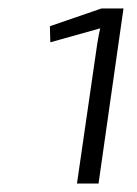

<svg xmlns="http://www.w3.org/2000/svg" viewBox="-20 -794 324 454"><path d="M213 -360H162L210 -691Q214 -715 217 -727L99 -694L98 -732L220 -774H272Z"/></svg>

Font: Exo 2.0 Light
Style: Italic
Weight: 300
Italic angle: -8°
Designer: Natanael Gama
Version: Version 1.001;PS 001.001;hotconv 1.0.70;makeotf.lib2.5.58329